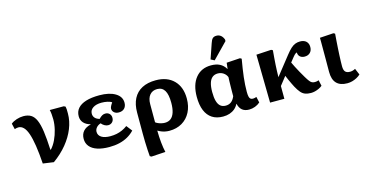

<svg xmlns="http://www.w3.org/2000/svg" viewBox="-98 -1306 3872 2014"><g transform="rotate(-15 1838.5 -299.5)"><path d="M334.5 16.5 218 0Q210 -115 197.3 -197Q184.5 -279 166.5 -331Q148.5 -383 124 -407.7Q99.5 -432.5 68.5 -432.5Q50 -432.5 27.5 -424.5L12.5 -487.5Q37 -508 74.8 -520.3Q112.5 -532.5 149 -532.5Q197 -532.5 230 -512.8Q263 -493 283.8 -446Q304.5 -399 315.8 -319.3Q327 -239.5 332.5 -119H338Q370 -153.5 393.8 -203.5Q417.5 -253.5 431 -310Q444.5 -366.5 444.5 -418.5Q444.5 -448 441.7 -475.5Q439 -503 434 -523H586L603.5 -514.5Q607 -501 607.8 -485Q608.5 -469 608.5 -437.5Q608.5 -357.5 576 -276.5Q543.5 -195.5 482.3 -120.5Q421 -45.5 334.5 16.5Z M939 14Q863 14 809.2 -3.8Q755.5 -21.5 727.2 -55.8Q699 -90 699 -138Q699 -188 727 -220.3Q755 -252.5 809 -265.5V-268Q761.5 -280.5 735.7 -309.5Q710 -338.5 710 -380Q710 -431.5 740.5 -466.5Q771 -501.5 830 -519.8Q889 -538 975 -538Q1083.5 -538 1147.5 -499.5Q1211.5 -461 1211.5 -395.5Q1211.5 -356.5 1189.5 -333.7Q1167.5 -311 1128 -311Q1097 -311 1077.8 -327.7Q1058.5 -344.5 1058.5 -370Q1058.5 -377.5 1061.5 -386Q1064.5 -394.5 1071 -406Q1077.5 -417.5 1087.5 -432Q1071.5 -443.5 1041 -450.2Q1010.5 -457 977.5 -457Q919 -457 884.3 -433.7Q849.5 -410.5 849.5 -371Q849.5 -344.5 865.8 -325.8Q882 -307 915.5 -297.5Q934 -317.5 950.8 -327Q967.5 -336.5 985.5 -336.5Q1013.5 -336.5 1030.8 -319.5Q1048 -302.5 1048 -274Q1048 -246 1030.5 -228.2Q1013 -210.5 985.5 -210.5Q966.5 -210.5 947 -221.3Q927.5 -232 913 -250.5Q883 -240.5 865.8 -220Q848.5 -199.5 848.5 -174.5Q848.5 -136 882.8 -114.5Q917 -93 978 -93Q1014.5 -93 1046.5 -99.5Q1078.5 -106 1108.3 -119.3Q1138 -132.5 1165.5 -153L1214 -91Q1181.5 -56.5 1140 -33Q1098.5 -9.5 1048.3 2.2Q998 14 939 14Z M1338.5 225 1322 216Q1319.5 188.5 1317 146.8Q1314.5 105 1313.2 58.5Q1312 12 1312 -29.5V-259Q1312 -348.5 1344 -410.5Q1376 -472.5 1437.5 -504.8Q1499 -537 1587 -537Q1711.5 -537 1782.8 -465Q1854 -393 1854 -267.5Q1854 -184 1821.3 -120.8Q1788.5 -57.5 1729.3 -22.5Q1670 12.5 1591.5 12.5Q1568.5 12.5 1546.5 8.2Q1524.5 4 1505 -4Q1485.5 -12 1469 -22H1467.5Q1468 10.5 1469.5 43.3Q1471 76 1474.3 107Q1477.5 138 1481.8 165.5Q1486 193 1491.5 215.5ZM1567 -81Q1606 -81 1632 -101.5Q1658 -122 1671.5 -163.5Q1685 -205 1685 -267Q1685 -357 1658.5 -400.5Q1632 -444 1578 -444Q1526.5 -444 1497 -408.7Q1467.5 -373.5 1467.5 -310V-113Q1477.5 -104.5 1494 -97.3Q1510.5 -90 1530 -85.5Q1549.5 -81 1567 -81Z M2174.5 14Q2104.5 14 2056.5 -17Q2008.5 -48 1983.7 -108.2Q1959 -168.5 1959 -256.5Q1959 -388 2020.2 -463Q2081.5 -538 2188 -538Q2244 -538 2282.7 -518Q2321.5 -498 2345.5 -457H2347.5L2355 -522L2501.5 -531.5L2518 -522Q2508.5 -468.5 2501.3 -420.5Q2494 -372.5 2489 -329.5Q2484 -286.5 2481.8 -247.7Q2479.5 -209 2479.5 -173.5Q2479.5 -140.5 2483.8 -121.5Q2488 -102.5 2497.8 -94.5Q2507.5 -86.5 2524.5 -86.5Q2532.5 -86.5 2542.8 -88.8Q2553 -91 2563 -94.5L2577 -31Q2553.5 -10 2521.8 2Q2490 14 2457 14Q2411 14 2382.8 -8.5Q2354.5 -31 2343 -78.5H2341Q2326.5 -49 2302 -28.2Q2277.5 -7.5 2245.3 3.3Q2213 14 2174.5 14ZM2230.5 -89.5Q2265 -89.5 2289.5 -108Q2314 -126.5 2330 -165Q2330 -191 2330.2 -218.8Q2330.5 -246.5 2331 -274.3Q2331.5 -302 2332.2 -326.8Q2333 -351.5 2334 -371.5Q2322 -401.5 2295 -419.5Q2268 -437.5 2234.5 -437.5Q2199.5 -437.5 2175.8 -418.5Q2152 -399.5 2140.3 -361Q2128.5 -322.5 2128.5 -264.5Q2128.5 -204 2139.5 -165.3Q2150.5 -126.5 2173 -108Q2195.5 -89.5 2230.5 -89.5ZM2240 -578.5 2200.5 -599 2256.5 -761.5Q2267.5 -796 2282.3 -809.8Q2297 -823.5 2323.5 -823.5Q2350.5 -823.5 2370.3 -808Q2390 -792.5 2401.5 -761.5V-744.5Z M3128.5 13.5Q3091.5 13.5 3065.5 3.7Q3039.5 -6 3018.5 -30.3Q2997.5 -54.5 2974.5 -97Q2966 -113 2954.8 -136.3Q2943.5 -159.5 2932.3 -184.7Q2921 -210 2913 -230L2841 -138.5L2841.5 0H2686.5L2678 -522.5L2840.5 -532L2857 -523Q2853 -478 2850 -440Q2847 -402 2845 -368.2Q2843 -334.5 2841.8 -301.8Q2840.5 -269 2840 -235L2998 -435Q3029 -474.5 3053.5 -497Q3078 -519.5 3102.3 -529Q3126.5 -538.5 3155 -538.5Q3197.5 -538.5 3221.3 -516.3Q3245 -494 3245 -455Q3245 -417 3222.8 -394.5Q3200.5 -372 3162.5 -372Q3130.5 -372 3111.5 -390.2Q3092.5 -408.5 3094 -436Q3087.5 -435 3080.5 -430.5Q3073.5 -426 3065.8 -418Q3058 -410 3048 -397.5L3009 -348.5Q3020.5 -324.5 3035 -295.3Q3049.5 -266 3067.8 -233.8Q3086 -201.5 3107 -166Q3127.5 -132 3140.8 -115Q3154 -98 3166.8 -92.3Q3179.5 -86.5 3198 -86.5Q3209.5 -86.5 3218.5 -88.5Q3227.5 -90.5 3239 -94.5L3253 -31Q3236.5 -17.5 3215.3 -7.5Q3194 2.5 3171.8 8Q3149.5 13.5 3128.5 13.5Z M3523.5 14Q3446 14 3406.8 -26.8Q3367.5 -67.5 3367.5 -150.5Q3367.5 -177 3367.7 -210.5Q3368 -244 3368 -281.2Q3368 -318.5 3368 -355.2Q3368 -392 3368 -425Q3368 -458 3368 -483.3Q3368 -508.5 3367.5 -521.5L3516 -531L3532.5 -522Q3529.5 -486 3526.8 -446.5Q3524 -407 3521.5 -367.3Q3519 -327.5 3517.3 -290.8Q3515.5 -254 3514.8 -224Q3514 -194 3514 -173Q3514 -131.5 3529.8 -113.5Q3545.5 -95.5 3582 -95.5Q3596 -95.5 3610.5 -99.5Q3625 -103.5 3639 -111.5L3668 -42.5Q3650 -25.5 3626.3 -12.8Q3602.5 0 3576.3 7Q3550 14 3523.5 14Z"/></g></svg>

Font: Literata Variable Black
Style: Regular
Weight: 900
Designer: Latin by Veronika Burian and Jose Scaglione. Greek by Irene Vlachou. Cyrillic by Vera Evstafieva.
Foundry: TypeTogether
Version: Version 3.021